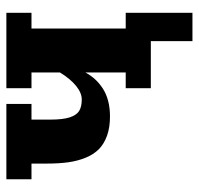

<svg xmlns="http://www.w3.org/2000/svg" viewBox="-31 -458 619 597"><g transform="rotate(-90 278.5 -159.5)"><path d="M449.2 -24.4H537.1V129.4H449.2ZM214.8 -127Q180.7 -127 155 -136.2Q129.4 -145.5 113 -161.7Q96.7 -178 86.5 -203Q76.4 -228 72.4 -256.7Q68.4 -285.4 68.4 -322.3V-371.1H19.5V-449.2H253.9V-371.1H205.1V-312.5Q205.1 -273.9 212 -252.4Q219 -231 232.1 -222.9Q245.1 -214.8 267.6 -214.8Q288.3 -214.8 310.2 -232.7Q332 -250.5 351.6 -282.5V-371.1H302.7V-449.2H537.1V-371.1H488.3V-78.1H537.1V0H302.7V-78.1H351.6V-203.4Q342.8 -187 330.8 -173.8Q318.8 -160.6 302.5 -149.8Q286.1 -138.9 263.8 -132.9Q241.5 -127 214.8 -127Z"/></g></svg>

Font: Orelega One
Style: Regular
Weight: 400
Version: Version 1.1 ; ttfautohint (v1.8.3)